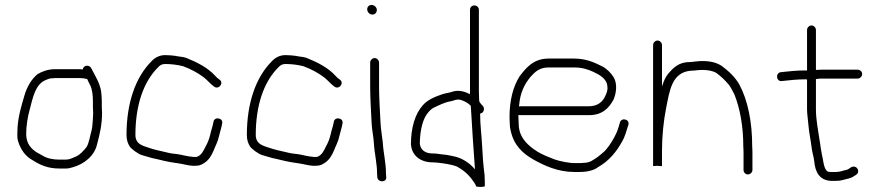

<svg xmlns="http://www.w3.org/2000/svg" viewBox="-20 -707 3558 777"><path d="M333 -387C334.3 -384.3 335.7 -381.3 337 -378L345 -362C353.1 -345.8 356 -321.8 356 -298V-274C356 -265.3 356.3 -257 357 -249C357 -242.3 356.7 -235 356 -227L354 -201C353.3 -193 352.3 -186.3 351 -181C345 -161.1 341.1 -130.7 331 -113C320 -98.3 300.5 -76.6 281 -71C271.9 -66.5 259.1 -61 246 -61H220C194.4 -61 168.9 -66.4 153 -77L131 -89C106.6 -103.7 86 -125.7 86 -164C86.7 -172.7 87 -181.3 87 -190C88.5 -207.9 91.4 -226.1 95 -243C108.8 -291.3 116.1 -351.3 152.5 -376.5C158.6 -380.7 178.4 -390 188 -390C193.3 -390.7 198.3 -391 203 -391H303C315.2 -391 323.5 -389.7 333 -387ZM315 -426C311 -426.7 307.3 -427 304 -427H203C174.5 -427 151.5 -418.4 132 -407C107.3 -386.8 89.3 -355.9 79 -321C67.2 -280.7 54.4 -239.2 51 -192C51 -172 48 -152.4 53 -136C63.8 -101 82.9 -74.2 113 -58C141.6 -39.8 173.2 -25 220 -25H246C255.3 -25 264.7 -26.7 274 -30C319.6 -42.4 362.8 -75.8 373 -124C383.3 -162.6 393 -201.4 393 -250C392.3 -258 392 -266 392 -274V-298C392 -305.3 391.7 -312.3 391 -319L389 -339C382.8 -373 366.2 -397.6 353 -424L348 -433C338.8 -446.7 316.8 -442.2 315 -426Z M868 -385C861.4 -389.7 856.5 -393.4 851 -400C821.2 -433.1 777.5 -455.2 733 -473C721 -477.4 702.1 -477.7 689 -481L671 -483C663.7 -483.7 656 -484 648 -484C624.4 -484 605.8 -472.8 593 -459C528.2 -394.2 492 -289.9 492 -161C492 -140 497.4 -126.2 505 -114C512.5 -103.3 538.3 -84.6 552 -80C570.3 -75.4 590.5 -67.4 611 -64C637.1 -57.5 659.3 -52.1 688 -48L702 -46C720 -43.4 739.4 -37.5 760 -36C782.8 -36 789.8 -36.6 806 -47C825.9 -59.8 835.6 -77 845 -99C851.5 -116.4 862.3 -134.8 866 -155C870.2 -173.8 875.8 -187.8 879 -207C884.8 -230.2 847.2 -236.5 844 -214C840.9 -195.6 834.6 -180.8 831 -163C827 -145.2 820 -128 812 -114C803.5 -97.1 795.8 -78.6 776 -72H762C742.8 -73.7 724.3 -78 708 -81.5C693.4 -84.6 674.4 -84.9 660 -89C641.4 -93.7 616.8 -98.4 598 -104C566.4 -115.5 528 -118.3 528 -161C528 -279.2 559.7 -374.7 619 -434C626.5 -442.5 634.8 -448 648 -448C674.3 -448 698.2 -444.7 721 -439C754.1 -426.6 779.6 -412.8 806 -393C822 -379.9 831.7 -366.9 847 -356C866.4 -343.1 887.5 -372 868 -385Z M1355 -385C1348.4 -389.7 1343.5 -393.4 1338 -400C1308.2 -433.1 1264.5 -455.2 1220 -473C1208 -477.4 1189.1 -477.7 1176 -481L1158 -483C1150.7 -483.7 1143 -484 1135 -484C1111.4 -484 1092.8 -472.8 1080 -459C1015.2 -394.2 979 -289.9 979 -161C979 -140 984.4 -126.2 992 -114C999.5 -103.3 1025.3 -84.6 1039 -80C1057.3 -75.4 1077.5 -67.4 1098 -64C1124.1 -57.5 1146.3 -52.1 1175 -48L1189 -46C1207 -43.4 1226.4 -37.5 1247 -36C1269.8 -36 1276.8 -36.6 1293 -47C1312.9 -59.8 1322.6 -77 1332 -99C1338.5 -116.4 1349.3 -134.8 1353 -155C1357.2 -173.8 1362.8 -187.8 1366 -207C1371.8 -230.2 1334.2 -236.5 1331 -214C1327.9 -195.6 1321.6 -180.8 1318 -163C1314 -145.2 1307 -128 1299 -114C1290.5 -97.1 1282.8 -78.6 1263 -72H1249C1229.8 -73.7 1211.3 -78 1195 -81.5C1180.4 -84.6 1161.4 -84.9 1147 -89C1128.4 -93.7 1103.8 -98.4 1085 -104C1053.4 -115.5 1015 -118.3 1015 -161C1015 -279.2 1046.7 -374.7 1106 -434C1113.5 -442.5 1121.8 -448 1135 -448C1161.3 -448 1185.2 -444.7 1208 -439C1241.1 -426.6 1266.6 -412.8 1293 -393C1309 -379.9 1318.7 -366.9 1334 -356C1353.4 -343.1 1374.5 -372 1355 -385Z M1478 -454V-356C1478 -309.5 1481.8 -253.8 1484 -207C1485.2 -181.2 1491.6 -154 1493 -128C1495.3 -86 1506 -47.3 1506 -3L1507 11C1510.2 33.2 1546.2 31.6 1543 9L1542 -5C1542 -49.8 1531.6 -86.8 1529 -131C1526.4 -155.4 1521.4 -183.2 1520 -209C1517.8 -254.8 1514 -309.8 1514 -356V-454C1514 -463.2 1505.2 -472 1496 -472C1486.8 -472 1478 -463.2 1478 -454ZM1466 -669.5C1466 -658.4 1475.6 -648 1487 -648C1497.4 -648 1505 -656.3 1505 -666.5C1505 -677.8 1494.5 -687 1483.5 -687C1473.6 -687 1466 -679.4 1466 -669.5Z M1885 -279C1885 -275.7 1885.3 -271.7 1886 -267C1890.8 -184.8 1895.9 -103.8 1902 -24V-22C1881.3 -46.2 1851.2 -68 1814 -75L1789 -80L1771 -82C1758.7 -83.4 1745.5 -86 1731 -86C1701.7 -86 1682.2 -99.1 1679 -125C1679 -165.5 1686.7 -210.8 1703 -238C1711.4 -251.2 1722.2 -265.3 1737 -272C1758.4 -281.9 1778 -292.5 1803 -297C1815.7 -299 1822.3 -304 1833 -304C1836.3 -304.7 1841 -304 1847 -302C1861.3 -296.8 1873.4 -290.6 1883 -281C1883 -280.3 1883.7 -279.7 1885 -279ZM1882 -667V-326C1862.8 -335.6 1836.5 -344.5 1811 -336C1800.6 -331.8 1782.6 -329.9 1771 -326C1742 -316.3 1710.6 -303.6 1692 -282C1659.7 -246.8 1643 -190.1 1643 -123C1646.6 -76.8 1681.8 -50 1731 -50C1737 -50 1742.7 -49.7 1748 -49C1774.5 -46.1 1806.4 -42 1829 -33C1857.5 -17.4 1878.2 0.8 1897 29C1900.2 33.9 1906 41.3 1906 46C1906 50.6 1942 50.8 1942 46V28C1942 20.7 1941.7 11.7 1941 1C1935.6 -39.5 1933.1 -75.8 1931 -118C1928.8 -162.4 1923 -201.4 1923 -247C1927 -248.3 1930.3 -250 1933 -252C1939 -258 1940.8 -269.7 1935 -277L1926 -287C1922.3 -292 1919 -294.6 1919 -303C1918.3 -313.7 1918 -324.3 1918 -335V-667C1918 -677.4 1909.7 -685 1899.5 -685C1889.3 -685 1882 -677.3 1882 -667Z M2080 -276C2080.7 -278.7 2081 -280.7 2081 -282C2085.2 -331.8 2102.2 -366.3 2127 -396C2145.3 -416.1 2162.9 -434 2200 -434H2303C2335.3 -434 2358.9 -426.7 2381.5 -416C2404.3 -405.3 2438 -388.3 2438 -355C2440.2 -344 2434.4 -327.9 2430 -320C2420 -295.1 2398 -277 2364 -277H2084C2083.3 -277 2082 -276.7 2080 -276ZM2078 -242C2080 -241.3 2082 -241 2084 -241H2364C2416.5 -241 2444 -268.7 2463 -304C2474.6 -331 2478.8 -369 2463.5 -394C2452.5 -412.1 2435.2 -429.4 2416 -439C2383.8 -455.1 2350.6 -470 2303 -470H2200C2138.7 -470 2108.5 -432.4 2082 -397C2056.2 -355.7 2042 -300.5 2042 -233C2042 -224.3 2042.3 -215.3 2043 -206C2043 -195.3 2044.3 -185.7 2047 -177C2059.2 -120.1 2094.5 -86.4 2138.5 -61.5C2182.3 -36.8 2238.1 -11 2304 -11H2324C2356.5 -11 2382.3 -17 2401 -31C2444.1 -55.6 2474.5 -91.9 2498 -135C2509.9 -155.3 2515.2 -178.7 2523 -202C2529.5 -224.9 2494.9 -232.6 2489 -212C2485 -200.1 2481.6 -184.5 2476 -172C2464.9 -147 2449.7 -122 2433 -102C2426.3 -93.6 2408.1 -79.1 2399 -72C2381.4 -60.8 2368.9 -48 2342 -48C2336.7 -47.3 2330.7 -47 2324 -47H2304C2298 -47 2292.7 -47.3 2288 -48C2257 -51.9 2229.5 -58.2 2204 -70C2180.5 -79 2157 -90.5 2139 -104C2108.9 -126.5 2079 -155.5 2079 -208C2078.3 -216.7 2078 -225 2078 -233Z M2623 -525V-35L2641 -36C2643.7 -35.3 2646.5 -35 2649.5 -35H2659V-97C2659 -155.9 2665.4 -217.8 2675.5 -268.5C2689.8 -339.9 2698.3 -414.9 2777 -421C2794 -421 2805 -424 2821 -424C2843.7 -424 2865.6 -420.6 2880 -411C2898.6 -397.5 2913.3 -382.8 2928 -366C2936 -356.6 2946.2 -336.5 2952 -325C2974.8 -268.1 2988 -195.3 2988 -116C2988.7 -108 2989 -100.3 2989 -93V-19C2989 -9.5 2996.8 -1 3006.5 -1C3016.1 -1 3025 -9.5 3025 -19V-93C3025 -100.3 3024.7 -108.3 3024 -117C3024 -214 3006.1 -301.6 2972 -365C2954.2 -396.2 2929.1 -418.9 2901 -440C2880 -454 2854.3 -460 2821 -460C2804.7 -460 2792.7 -457.3 2775 -456C2736.3 -456 2716.8 -442.8 2697 -423C2677.6 -403.6 2668.4 -387 2659 -357V-525C2659 -534.2 2650.2 -543 2641 -543C2631.8 -543 2623 -534.2 2623 -525Z M3469 -407.5C3469 -417.2 3460.5 -425 3451 -425H3304C3296.7 -425 3289.3 -424.7 3282 -424V-586C3282 -595.2 3273.2 -604 3264 -604C3254.8 -604 3246 -595.2 3246 -586V-421C3244.7 -421 3243.3 -421.3 3242 -422C3204.3 -422 3173.3 -418.7 3140 -415C3116.9 -411.7 3121.3 -375.8 3144 -379C3175.9 -382.5 3205.6 -386 3241 -386C3243 -385.3 3244.7 -385 3246 -385V-264C3246 -245.9 3249.7 -224.2 3251 -207C3253.8 -170.9 3260.8 -141 3265 -107C3267 -88.8 3273.2 -73.1 3275 -55C3279.1 -10.2 3295.9 21.2 3341 25H3362C3387.1 25 3395.2 19.2 3416 15C3428.4 12.1 3435.9 5.7 3445 0C3459.2 -8.8 3452.8 -29.6 3438.5 -32.5C3424.8 -35.2 3418.4 -23.2 3407 -20C3391.1 -16.8 3380.9 -11 3362 -11H3343C3333 -11 3328.6 -11.8 3324 -18C3312.1 -32.9 3311.8 -60.7 3306 -82C3302.4 -98.2 3301.3 -112 3298.5 -129L3296 -144C3290.8 -180.6 3282 -222.5 3282 -264V-387C3290 -388.3 3297.7 -389 3305 -389H3451C3460.5 -389 3469 -397.9 3469 -407.5Z"/></svg>

Font: CiSf OpenHand
Style: Regular
Weight: 400
Foundry: Cannot Into Space Fonts
Version: Version 0.7892